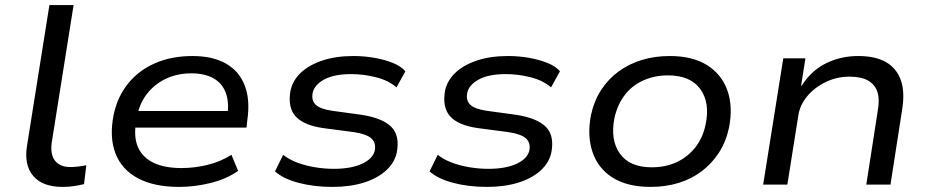

<svg xmlns="http://www.w3.org/2000/svg" viewBox="-20 -725 3656 754"><path d="M226 9Q147 9 110.5 -34Q74 -77 86 -152L174 -705H269L183 -164Q179 -136 185.5 -114.5Q192 -93 210 -81Q228 -69 255 -69Q270 -69 287 -71Q304 -73 319 -76L310 -2Q289 3 269.5 6Q250 9 226 9Z M684 9Q585 9 521.5 -25Q458 -59 433.5 -122.5Q409 -186 426 -273Q441 -345 483 -397Q525 -449 589.5 -477Q654 -505 736 -505Q815 -505 867 -475.5Q919 -446 941 -389.5Q963 -333 951 -251L948 -224H489L499 -289H898L872 -266Q881 -323 866.5 -361Q852 -399 817.5 -418Q783 -437 731 -437Q677 -437 632 -416Q587 -395 556.5 -355.5Q526 -316 517 -261L515 -249Q504 -189 521.5 -148Q539 -107 582.5 -86Q626 -65 693 -65Q742 -65 793 -77Q844 -89 889 -117L915 -54Q870 -22 807.5 -6.5Q745 9 684 9Z M1285 9Q1213 9 1152.5 -7Q1092 -23 1060 -52L1092 -117Q1116 -98 1148.5 -86Q1181 -74 1218 -68Q1255 -62 1291 -62Q1359 -62 1402 -82Q1445 -102 1452 -135Q1457 -164 1439 -181Q1421 -198 1371 -206L1249 -222Q1172 -233 1140.5 -268.5Q1109 -304 1121 -370Q1130 -410 1162 -440Q1194 -470 1246.5 -487.5Q1299 -505 1368 -505Q1410 -505 1450 -498Q1490 -491 1522.5 -478Q1555 -465 1572 -445L1537 -382Q1506 -409 1457 -421.5Q1408 -434 1359 -434Q1292 -434 1253.5 -413Q1215 -392 1208 -361Q1202 -331 1219.5 -314Q1237 -297 1284 -290L1401 -274Q1483 -261 1517 -226.5Q1551 -192 1538 -125Q1529 -85 1495 -54.5Q1461 -24 1407.5 -7.5Q1354 9 1285 9Z M1892 9Q1820 9 1759.5 -7Q1699 -23 1667 -52L1699 -117Q1723 -98 1755.5 -86Q1788 -74 1825 -68Q1862 -62 1898 -62Q1966 -62 2009 -82Q2052 -102 2059 -135Q2064 -164 2046 -181Q2028 -198 1978 -206L1856 -222Q1779 -233 1747.5 -268.5Q1716 -304 1728 -370Q1737 -410 1769 -440Q1801 -470 1853.5 -487.5Q1906 -505 1975 -505Q2017 -505 2057 -498Q2097 -491 2129.5 -478Q2162 -465 2179 -445L2144 -382Q2113 -409 2064 -421.5Q2015 -434 1966 -434Q1899 -434 1860.5 -413Q1822 -392 1815 -361Q1809 -331 1826.5 -314Q1844 -297 1891 -290L2008 -274Q2090 -261 2124 -226.5Q2158 -192 2145 -125Q2136 -85 2102 -54.5Q2068 -24 2014.5 -7.5Q1961 9 1892 9Z M2535 9Q2444 9 2386.5 -27Q2329 -63 2307 -127.5Q2285 -192 2301 -274Q2313 -329 2341 -372Q2369 -415 2409.5 -444.5Q2450 -474 2500.5 -489.5Q2551 -505 2610 -505Q2700 -505 2757 -469Q2814 -433 2836.5 -370Q2859 -307 2843 -224Q2831 -168 2803 -125Q2775 -82 2735 -52Q2695 -22 2644.5 -6.5Q2594 9 2535 9ZM2539 -68Q2594 -68 2637 -88Q2680 -108 2710 -145.5Q2740 -183 2751 -236Q2769 -322 2730 -375.5Q2691 -429 2603 -429Q2551 -429 2507 -409.5Q2463 -390 2434 -352.5Q2405 -315 2393 -262Q2376 -175 2414.5 -121.5Q2453 -68 2539 -68Z M2977 0 3056 -496H3143L3126 -388H3128Q3166 -448 3224 -476.5Q3282 -505 3350 -505Q3418 -505 3459.5 -481Q3501 -457 3517.5 -410.5Q3534 -364 3523 -296L3477 0H3382L3427 -290Q3435 -334 3426 -363Q3417 -392 3390 -408Q3363 -424 3316 -424Q3266 -424 3222 -402.5Q3178 -381 3149.5 -346.5Q3121 -312 3115 -271L3072 0Z"/></svg>

Font: Nunito Sans 7pt SemiExpanded
Style: Italic
Weight: 400
Width: 6
Italic angle: -9°
Designer: Vernon Adams
Foundry: Vernon Adams
Version: Version 3.101;gftools[0.9.27]